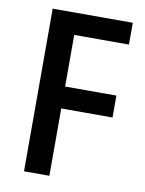

<svg xmlns="http://www.w3.org/2000/svg" viewBox="-82 -772 627 830"><g transform="rotate(10 232.0 -357.0)"><path d="M192.9 0H81.5V-713.9H433.1V-618.2H192.9V-391.6H418V-295.4H192.9Z"/></g></svg>

Font: Open Sans SemiCondensed SemiBold
Style: Regular
Weight: 600
Width: 4
Designer: Monotype Design Team
Foundry: Monotype Imaging Inc.
Version: Version 3.000